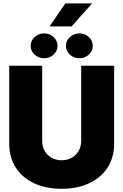

<svg xmlns="http://www.w3.org/2000/svg" viewBox="-20 -1121 738 1149"><path d="M465.8 -727.5H663.1V-261.7Q663.1 -178.7 623.5 -117.9Q584 -57.1 513.2 -24.2Q442.4 8.8 348.6 8.8Q254.9 8.8 184.3 -24.2Q113.8 -57.1 74.5 -117.9Q35.2 -178.7 35.2 -261.7V-727.5H232.4V-278.3Q232.4 -227.5 265.4 -194.8Q298.3 -162.1 348.6 -162.1Q399.9 -162.1 432.9 -194.8Q465.8 -227.5 465.8 -278.3ZM276.4 -962.9 371.1 -1100.6H531.2L408.2 -962.9ZM244.6 -772.5Q210.4 -772.5 187 -794.2Q163.6 -815.9 163.6 -846.2Q163.6 -877.4 187 -899.2Q210.4 -920.9 244.6 -921.4Q277.3 -920.9 300.8 -899.2Q324.2 -877.4 324.2 -846.2Q324.2 -815.9 300.8 -794.2Q277.3 -772.5 244.6 -772.5ZM455.6 -772.5Q421.9 -772.5 398.2 -794.2Q374.5 -815.9 374.5 -846.2Q374.5 -877.4 398.2 -899.2Q421.9 -920.9 455.6 -921.4Q488.3 -920.9 511.7 -899.2Q535.2 -877.4 535.2 -846.2Q535.2 -815.9 511.7 -794.2Q488.3 -772.5 455.6 -772.5Z"/></svg>

Font: Inter Tight Black
Style: Regular
Weight: 900
Designer: Rasmus Andersson
Foundry: rsms
Version: Version 3.004; ttfautohint (v1.8.4.7-5d5b)